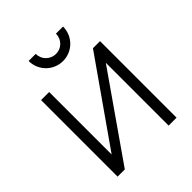

<svg xmlns="http://www.w3.org/2000/svg" viewBox="-209 -875 998 998"><g transform="rotate(-45 289.5 -376.0)"><path d="M371.9 -752.1C371.9 -710.4 339.6 -677.1 297.9 -677.1C256.2 -677.1 222.9 -710.4 222.9 -752.1H170.8C170.8 -681.2 227.1 -625 297.9 -625C367.7 -625 424 -681.2 424 -752.1ZM506.3 -562.5H454.2L132.3 -103.1V-562.5H72.9V0H126L447.9 -461.5V0H506.3Z"/></g></svg>

Font: Manrope3 Light
Style: Regular
Weight: 300
Designer: Mikhail Sharanda
Foundry: Mikhail Sharanda
Version: Version 3.000;PS 003.000;hotconv 1.0.88;makeotf.lib2.5.64775